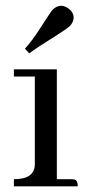

<svg xmlns="http://www.w3.org/2000/svg" viewBox="-20 -661 320 681"><path d="M232.4 -25.4H181.6V-415H29.3V-389.6H103.5V-76.2Q101.6 -25.4 29.3 -25.4V0H255.9Q255.9 -22.5 243.2 -24.4Q238.3 -25.4 232.4 -25.4ZM228.5 -569.3Q240.2 -583 241.2 -596.7Q241.2 -622.1 214.8 -635.7Q205.1 -640.6 196.3 -640.6Q180.7 -639.6 168 -627.9Q160.2 -620.1 121.1 -558.6Q92.8 -514.6 68.4 -488.3L84 -471.7Q107.4 -490.2 190.4 -542Q217.8 -559.6 228.5 -569.3Z"/></svg>

Font: Abhaya Libre
Style: Regular
Weight: 400
Designer: Pushpananda Ekanayake, Sol Matas, Pathum Egodawatta
Foundry: Mooniak
Version: Version 1.050 ; ttfautohint (v1.6)